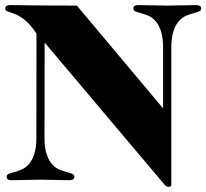

<svg xmlns="http://www.w3.org/2000/svg" viewBox="-44 -700 804 748"><path d="M129.9 -534.2 129.4 -164.1Q129.4 -123.5 137.9 -98.6Q146.5 -73.7 159.4 -59.6Q172.4 -45.4 187.5 -39.3Q202.6 -33.2 215.6 -29.8Q228.5 -26.4 237.1 -22.9Q245.6 -19.5 245.6 -11.2Q245.6 -4.4 240.5 -1.2Q235.4 2 226.6 2Q196.3 2 168.7 1Q141.1 0 113.8 0Q86.9 0 58.8 1Q30.8 2 0.5 2Q-18.1 2 -18.1 -11.2Q-18.1 -19.5 -9.5 -22.9Q-1 -26.4 12 -29.8Q24.9 -33.2 39.8 -39.3Q54.7 -45.4 67.6 -59.6Q80.6 -73.7 89.1 -98.6Q97.7 -123.5 97.7 -164.1L98.1 -568.8Q82 -593.8 66.9 -608.9Q51.8 -624 38.1 -632.8Q24.4 -641.6 13.2 -645.8Q2 -649.9 -6.3 -652.6Q-14.6 -655.3 -19.3 -658Q-23.9 -660.6 -23.9 -667Q-23.9 -671.4 -19.8 -675.8Q-15.6 -680.2 -2 -680.2Q6.8 -680.2 26.4 -679.9Q45.9 -679.7 77.1 -679.2Q108.4 -678.7 152.6 -678.5Q196.8 -678.2 255.4 -678.2L591.3 -277.8V-514.2Q591.3 -554.7 582.8 -579.6Q574.2 -604.5 561.3 -618.7Q548.3 -632.8 533.4 -638.9Q518.6 -645 505.6 -648.4Q492.7 -651.9 484.1 -655.3Q475.6 -658.7 475.6 -667Q475.6 -680.2 494.6 -680.2Q524.9 -680.2 552.5 -679.2Q580.1 -678.2 607.4 -678.2Q634.8 -678.2 662.6 -679.2Q690.4 -680.2 720.7 -680.2Q729.5 -680.2 734.6 -677Q739.7 -673.8 739.7 -667Q739.7 -658.7 731.2 -655.3Q722.7 -651.9 709.7 -648.4Q696.8 -645 681.6 -638.9Q666.5 -632.8 653.6 -618.7Q640.6 -604.5 632.1 -579.6Q623.5 -554.7 623.5 -514.2V19Q623.5 27.8 613.3 27.8Q607.9 27.8 603.8 25.4Q599.6 22.9 596.7 19Z"/></svg>

Font: XB Zar
Style: Bold
Weight: 700
Designer: Behnam
Foundry: Irmug
Version: Version 8.005 2009